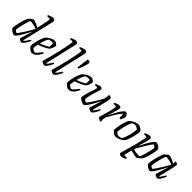

<svg xmlns="http://www.w3.org/2000/svg" viewBox="254 -2217 3834 3834"><g transform="rotate(45 2171.0 -300.0)"><path d="M150 0Q135 0 115.5 -9Q96 -18 77.5 -31Q59 -44 46 -56.5Q33 -69 32 -75Q31 -112 38.5 -157Q46 -202 57 -247.5Q68 -293 80.5 -332Q93 -371 102.5 -396.5Q112 -422 116 -427Q121 -433 133.5 -445Q146 -457 161.5 -469.5Q177 -482 190 -491Q203 -500 211 -500Q227 -500 255.5 -491Q284 -482 317 -467.5Q350 -453 379 -436Q382 -448 388 -477Q394 -506 402 -543Q410 -580 417.5 -617Q425 -654 430 -682Q435 -710 435 -719Q435 -738 413 -738H350Q350 -745 352 -754.5Q354 -764 356 -768Q381 -779 413.5 -789.5Q446 -800 466 -800Q486 -800 502 -789Q518 -778 518 -757Q518 -754 515 -735.5Q512 -717 506 -691L358 -61L369 -54Q379 -64 396 -86Q413 -108 430 -133Q447 -158 458 -176Q467 -176 472.5 -172Q478 -168 480 -164Q473 -143 458 -115Q443 -87 425 -61Q407 -35 389 -17.5Q371 0 356 0Q343 0 327 -7.5Q311 -15 298.5 -25Q286 -35 284 -42L340 -233Q347 -256 353.5 -276Q360 -296 364 -301L359 -304Q341 -270 319.5 -229Q298 -188 274.5 -147.5Q251 -107 228.5 -73.5Q206 -40 185.5 -20Q165 0 150 0ZM159 -68Q164 -68 183.5 -94Q203 -120 230.5 -161Q258 -202 286 -247.5Q314 -293 336.5 -332.5Q359 -372 369 -395Q328 -411 282 -421.5Q236 -432 193 -435Q181 -423 169 -390Q157 -357 145.5 -315Q134 -273 124.5 -231Q115 -189 109.5 -155.5Q104 -122 104 -109Q109 -99 120 -90Q131 -81 142.5 -74.5Q154 -68 159 -68Z M648 0Q634 0 613.5 -12Q593 -24 572.5 -43.5Q552 -63 540 -84Q540 -129 549 -178Q558 -227 572 -272.5Q586 -318 600.5 -353Q615 -388 626 -405Q635 -415 655 -431Q675 -447 701 -463Q727 -479 756 -489.5Q785 -500 814 -500Q828 -500 847.5 -489Q867 -478 882.5 -464Q898 -450 899 -441Q895 -409 880 -372.5Q865 -336 852 -317Q834 -299 798 -278.5Q762 -258 716.5 -238.5Q671 -219 624 -203Q618 -172 613.5 -144.5Q609 -117 609 -97Q618 -82 643 -67Q668 -52 689 -52Q706 -52 734.5 -85Q763 -118 810 -176Q825 -175 830 -164Q817 -130 793 -92Q769 -54 733 -27Q697 0 648 0ZM635 -250Q667 -261 701.5 -275.5Q736 -290 766.5 -306Q797 -322 816 -336Q818 -345 819.5 -356Q821 -367 821 -374Q823 -392 823 -409.5Q823 -427 819 -439Q808 -441 797.5 -442Q787 -443 779 -443Q756 -443 737.5 -438Q719 -433 704 -426Q685 -397 666.5 -350Q648 -303 635 -250Z M1004 0Q992 0 973.5 -7.5Q955 -15 939.5 -24Q924 -33 921 -39Q927 -59 937.5 -96.5Q948 -134 961.5 -183Q975 -232 988 -286Q1005 -351 1021 -421Q1037 -491 1049.5 -553.5Q1062 -616 1070 -661Q1078 -706 1078 -721Q1078 -738 1056 -738H997Q997 -755 1004 -768Q1031 -780 1060 -790Q1089 -800 1110 -800Q1130 -800 1146 -789.5Q1162 -779 1162 -757Q1162 -754 1159 -735Q1156 -716 1150 -691L1006 -63L1016 -56Q1026 -65 1042 -86Q1058 -107 1074.5 -131.5Q1091 -156 1102 -175Q1119 -175 1125 -164Q1119 -143 1105 -115Q1091 -87 1073 -61Q1055 -35 1037 -17.5Q1019 0 1004 0Z M1259 0Q1247 0 1228.5 -7.5Q1210 -15 1194.5 -24Q1179 -33 1176 -39Q1182 -59 1192.5 -96.5Q1203 -134 1216.5 -183Q1230 -232 1243 -286Q1260 -351 1276 -421Q1292 -491 1304.5 -553.5Q1317 -616 1325 -661Q1333 -706 1333 -721Q1333 -738 1311 -738H1252Q1252 -755 1259 -768Q1286 -780 1315 -790Q1344 -800 1365 -800Q1385 -800 1401 -789.5Q1417 -779 1417 -757Q1417 -754 1414 -735Q1411 -716 1405 -691L1261 -63L1271 -56Q1281 -65 1297 -86Q1313 -107 1329.5 -131.5Q1346 -156 1357 -175Q1374 -175 1380 -164Q1374 -143 1360 -115Q1346 -87 1328 -61Q1310 -35 1292 -17.5Q1274 0 1259 0Z M1534 -436Q1514 -436 1506 -440L1538 -693Q1546 -697 1559 -700.5Q1572 -704 1577 -704Q1586 -704 1593 -694.5Q1600 -685 1604.5 -673Q1609 -661 1609 -653Q1609 -646 1601.5 -619.5Q1594 -593 1582 -558.5Q1570 -524 1557.5 -491Q1545 -458 1534 -436Z M1683 0Q1669 0 1648.5 -12Q1628 -24 1607.5 -43.5Q1587 -63 1575 -84Q1575 -129 1584 -178Q1593 -227 1607 -272.5Q1621 -318 1635.5 -353Q1650 -388 1661 -405Q1670 -415 1690 -431Q1710 -447 1736 -463Q1762 -479 1791 -489.5Q1820 -500 1849 -500Q1863 -500 1882.5 -489Q1902 -478 1917.5 -464Q1933 -450 1934 -441Q1930 -409 1915 -372.5Q1900 -336 1887 -317Q1869 -299 1833 -278.5Q1797 -258 1751.5 -238.5Q1706 -219 1659 -203Q1653 -172 1648.5 -144.5Q1644 -117 1644 -97Q1653 -82 1678 -67Q1703 -52 1724 -52Q1741 -52 1769.5 -85Q1798 -118 1845 -176Q1860 -175 1865 -164Q1852 -130 1828 -92Q1804 -54 1768 -27Q1732 0 1683 0ZM1670 -250Q1702 -261 1736.5 -275.5Q1771 -290 1801.5 -306Q1832 -322 1851 -336Q1853 -345 1854.5 -356Q1856 -367 1856 -374Q1858 -392 1858 -409.5Q1858 -427 1854 -439Q1843 -441 1832.5 -442Q1822 -443 1814 -443Q1791 -443 1772.5 -438Q1754 -433 1739 -426Q1720 -397 1701.5 -350Q1683 -303 1670 -250Z M2110 0Q2096 0 2075.5 -8.5Q2055 -17 2034 -29Q2013 -41 1998 -52.5Q1983 -64 1982 -71Q1982 -98 1991 -139Q2000 -180 2013.5 -225Q2027 -270 2041 -311.5Q2055 -353 2064 -383Q2073 -413 2073 -422Q2073 -438 2049 -438H1995Q1995 -445 1997 -454.5Q1999 -464 2001 -468Q2032 -482 2060.5 -491Q2089 -500 2107 -500Q2126 -500 2138.5 -488.5Q2151 -477 2151 -460Q2151 -452 2142 -423.5Q2133 -395 2119.5 -354Q2106 -313 2093 -267Q2080 -221 2071 -178Q2062 -135 2062 -104Q2074 -90 2092.5 -79Q2111 -68 2118 -68Q2124 -68 2142 -90.5Q2160 -113 2185 -150Q2210 -187 2237 -230Q2264 -273 2288 -313.5Q2312 -354 2327 -385Q2331 -406 2335 -439Q2339 -472 2341 -500Q2371 -500 2392 -491Q2413 -482 2413 -456Q2413 -439 2401 -384Q2389 -329 2368.5 -247Q2348 -165 2323 -63L2334 -56Q2343 -65 2358.5 -86Q2374 -107 2389.5 -131.5Q2405 -156 2416 -175Q2431 -175 2439 -164Q2432 -142 2418.5 -114Q2405 -86 2388 -60Q2371 -34 2353.5 -17Q2336 0 2322 0Q2310 0 2292.5 -7.5Q2275 -15 2260.5 -24Q2246 -33 2243 -39L2295 -214Q2304 -245 2312 -267.5Q2320 -290 2325 -301L2320 -304Q2303 -270 2281.5 -229Q2260 -188 2236.5 -147.5Q2213 -107 2190.5 -73.5Q2168 -40 2147.5 -20Q2127 0 2110 0Z M2588 0Q2579 0 2561.5 -8.5Q2544 -17 2529 -28Q2514 -39 2511 -46Q2515 -59 2524 -91.5Q2533 -124 2545.5 -168Q2558 -212 2572 -261Q2581 -293 2588 -327Q2595 -361 2599.5 -386.5Q2604 -412 2604 -419Q2604 -430 2597 -434Q2590 -438 2579 -438H2526Q2526 -455 2532 -468Q2558 -479 2587.5 -489.5Q2617 -500 2638 -500Q2683 -500 2683 -456Q2683 -445 2675 -413.5Q2667 -382 2655 -341Q2643 -300 2630.5 -261.5Q2618 -223 2609 -199L2612 -195Q2633 -239 2660 -291.5Q2687 -344 2716 -391.5Q2745 -439 2772.5 -469.5Q2800 -500 2823 -500Q2836 -500 2850.5 -486.5Q2865 -473 2875 -456.5Q2885 -440 2886 -433Q2883 -398 2872 -368Q2861 -338 2849 -316Q2825 -316 2812 -324Q2812 -332 2811.5 -352.5Q2811 -373 2809 -395Q2807 -417 2804 -430Q2794 -425 2775.5 -402Q2757 -379 2734 -344.5Q2711 -310 2687.5 -270.5Q2664 -231 2643 -193.5Q2622 -156 2608 -126Q2603 -112 2600.5 -97Q2598 -82 2598 -64Q2598 -42 2604 -14Q2602 -11 2599 -7.5Q2596 -4 2588 0Z M3016 0Q2997 0 2974.5 -12Q2952 -24 2932.5 -42Q2913 -60 2904 -77Q2904 -115 2911.5 -164.5Q2919 -214 2931.5 -264Q2944 -314 2960 -355Q2976 -396 2992 -418Q3008 -432 3039 -451.5Q3070 -471 3106.5 -485.5Q3143 -500 3175 -500Q3188 -500 3207 -492.5Q3226 -485 3245.5 -473Q3265 -461 3279 -448.5Q3293 -436 3296 -426Q3296 -392 3288.5 -345.5Q3281 -299 3268 -249.5Q3255 -200 3239 -157Q3223 -114 3206 -88Q3182 -63 3150 -43Q3118 -23 3082.5 -11.5Q3047 0 3016 0ZM3058 -53Q3070 -53 3093.5 -58.5Q3117 -64 3129 -72Q3147 -93 3163.5 -136Q3180 -179 3193.5 -230Q3207 -281 3214.5 -326.5Q3222 -372 3222 -400Q3215 -410 3199.5 -420.5Q3184 -431 3166 -438Q3148 -445 3134 -445Q3106 -445 3068 -427Q3049 -402 3033 -358Q3017 -314 3004.5 -264.5Q2992 -215 2985 -170Q2978 -125 2978 -97Q2992 -78 3015.5 -65.5Q3039 -53 3058 -53Z M3374 200Q3355 200 3337.5 190Q3320 180 3320 157Q3320 148 3331.5 108Q3343 68 3360.5 6Q3378 -56 3399 -131Q3408 -163 3419 -207Q3430 -251 3440 -295.5Q3450 -340 3456.5 -373.5Q3463 -407 3463 -419Q3463 -438 3438 -438H3384Q3384 -445 3386 -454.5Q3388 -464 3390 -468Q3415 -479 3445.5 -489.5Q3476 -500 3496 -500Q3540 -500 3540 -456Q3540 -440 3532.5 -406.5Q3525 -373 3514 -334.5Q3503 -296 3492.5 -262.5Q3482 -229 3475 -213L3483 -208Q3503 -250 3529.5 -300.5Q3556 -351 3584 -396.5Q3612 -442 3638 -471Q3664 -500 3684 -500Q3700 -500 3719 -491Q3738 -482 3756 -469Q3774 -456 3786 -443.5Q3798 -431 3800 -425Q3801 -389 3793.5 -345Q3786 -301 3774 -257Q3762 -213 3749.5 -175.5Q3737 -138 3727.5 -114Q3718 -90 3715 -86Q3709 -78 3695 -64Q3681 -50 3664 -35Q3647 -20 3631 -10Q3615 0 3606 0Q3574 0 3530.5 -10Q3487 -20 3443 -34L3406 111Q3400 136 3426 136H3486Q3486 152 3481 167Q3457 179 3426 189.5Q3395 200 3374 200ZM3634 -61Q3645 -72 3657.5 -105Q3670 -138 3682 -181Q3694 -224 3704.5 -267Q3715 -310 3721 -343.5Q3727 -377 3727 -389Q3722 -398 3710.5 -407.5Q3699 -417 3687 -423Q3675 -429 3669 -429Q3665 -429 3649 -407.5Q3633 -386 3610 -350.5Q3587 -315 3562 -274Q3537 -233 3515 -194Q3493 -155 3478 -125.5Q3463 -96 3461 -84Q3508 -69 3556 -65Q3604 -61 3634 -61Z M3984 0Q3968 0 3948.5 -9Q3929 -18 3910.5 -31Q3892 -44 3879 -56.5Q3866 -69 3865 -75Q3864 -112 3871.5 -157.5Q3879 -203 3890.5 -248.5Q3902 -294 3914 -333Q3926 -372 3935.5 -397Q3945 -422 3949 -427Q3954 -433 3967 -445Q3980 -457 3995 -469.5Q4010 -482 4023.5 -491Q4037 -500 4044 -500Q4061 -500 4089.5 -491.5Q4118 -483 4150.5 -468.5Q4183 -454 4213 -436L4219 -500Q4285 -500 4285 -456Q4285 -439 4273 -384.5Q4261 -330 4240.5 -247.5Q4220 -165 4195 -63L4206 -56Q4215 -65 4230 -85.5Q4245 -106 4260.5 -130.5Q4276 -155 4288 -175Q4295 -175 4301.5 -171.5Q4308 -168 4310 -164Q4304 -143 4290.5 -115Q4277 -87 4260 -61Q4243 -35 4225 -17.5Q4207 0 4193 0Q4182 0 4164.5 -7.5Q4147 -15 4132.5 -24Q4118 -33 4115 -39L4167 -214Q4176 -245 4185 -270Q4194 -295 4197 -301L4192 -304Q4174 -270 4152.5 -229Q4131 -188 4107.5 -147.5Q4084 -107 4061.5 -73.5Q4039 -40 4019 -20Q3999 0 3984 0ZM3992 -66Q3996 -66 4010.5 -84.5Q4025 -103 4046 -134Q4067 -165 4090.5 -201.5Q4114 -238 4136.5 -275.5Q4159 -313 4176.5 -344.5Q4194 -376 4203 -395Q4161 -411 4115 -421.5Q4069 -432 4026 -435Q4015 -423 4002.5 -390Q3990 -357 3978 -314Q3966 -271 3956.5 -228.5Q3947 -186 3941.5 -152.5Q3936 -119 3936 -106Q3945 -91 3964.5 -78.5Q3984 -66 3992 -66Z"/></g></svg>

Font: Texturina Extralight
Style: Italic
Weight: 200
Italic angle: -11°
Designer: Guillermo Torres Carreño
Foundry: Omnibus-Type
Version: Version 1.002; ttfautohint (v1.8.3)